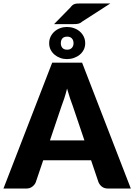

<svg xmlns="http://www.w3.org/2000/svg" viewBox="-33 -1091 777 1111"><path d="M455.5 -278.5 388 -478Q380.5 -497 372 -522.8Q363.5 -548.5 355 -578.5Q347.5 -548 339 -522Q330.5 -496 323 -477L256 -278.5ZM724 0H593Q571 0 557.5 -10.2Q544 -20.5 537 -36.5L494 -163.5H217L174 -36.5Q168.5 -22.5 154.2 -11.2Q140 0 119 0H-13L269 -728.5H442ZM251.5 -840.5Q251.5 -862 260 -879.2Q268.5 -896.5 282.8 -909Q297 -921.5 315.5 -928.2Q334 -935 354.5 -935Q375.5 -935 394.8 -928.2Q414 -921.5 428.5 -909Q443 -896.5 451.5 -879.2Q460 -862 460 -840.5Q460 -820 451.5 -803.2Q443 -786.5 428.5 -774.5Q414 -762.5 394.8 -755.8Q375.5 -749 354.5 -749Q334 -749 315.5 -755.8Q297 -762.5 282.8 -774.5Q268.5 -786.5 260 -803.2Q251.5 -820 251.5 -840.5ZM319 -840.5Q319 -824.5 328 -814Q337 -803.5 356 -803.5Q373 -803.5 382.8 -814Q392.5 -824.5 392.5 -840.5Q392.5 -858.5 382.8 -868.8Q373 -879 356 -879Q337 -879 328 -868.8Q319 -858.5 319 -840.5ZM605.5 -1071 444 -967Q438 -961.5 432.5 -958.5Q427 -955.5 421 -954Q415 -952.5 408.2 -952Q401.5 -951.5 393 -951.5H280L374.5 -1048Q380.5 -1056 386.2 -1060.8Q392 -1065.5 398.8 -1067.8Q405.5 -1070 414.2 -1070.5Q423 -1071 434.5 -1071Z"/></svg>

Font: Lato 2
Style: Regular
Weight: 900
Designer: Lukasz Dziedzic with Adam Twardoch and Botio Nikoltchev
Foundry: tyPoland Lukasz Dziedzic
Version: Version 2.015; 2015-08-06; http://www.latofonts.com/